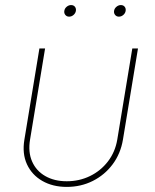

<svg xmlns="http://www.w3.org/2000/svg" viewBox="-20 -733 614 761"><path d="M244.6 7.8Q189 7.8 147.7 -15.9Q106.4 -39.6 86.9 -81.8Q67.4 -124 76.7 -179.7L136.2 -541H158.7L99.1 -179.7Q90.8 -130.4 107.2 -93Q123.5 -55.7 159.4 -35.2Q195.3 -14.6 244.6 -14.6Q294.4 -14.6 336.7 -35.2Q378.9 -55.7 407.7 -93Q436.5 -130.4 444.8 -179.7L504.4 -541H526.9L467.3 -179.7Q458 -124 426.5 -81.8Q395 -39.6 347.9 -15.9Q300.8 7.8 244.6 7.8ZM451.2 -667Q441.9 -667 436.3 -673.8Q430.7 -680.7 432.1 -689.9Q433.6 -699.7 441.7 -706.3Q449.7 -712.9 459 -712.9Q468.8 -712.9 474.1 -706.3Q479.5 -699.7 478 -689.9Q476.6 -680.7 468.8 -673.8Q460.9 -667 451.2 -667ZM253.9 -667Q244.6 -667 239 -673.8Q233.4 -680.7 234.9 -689.9Q236.3 -699.7 244.4 -706.3Q252.4 -712.9 261.7 -712.9Q271.5 -712.9 276.9 -706.3Q282.2 -699.7 280.8 -689.9Q279.3 -680.7 271.5 -673.8Q263.7 -667 253.9 -667Z"/></svg>

Font: Inter 17pt Thin
Style: Italic
Weight: 250
Italic angle: -9.3988°
Version: Version 4.001;git-66647c0bb